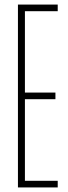

<svg xmlns="http://www.w3.org/2000/svg" viewBox="-20 -820 297 840"><path d="M58.5 0V-800H232.5V-771H89V-415H222.5V-386H89V-29H232.5V0Z"/></svg>

Font: Big Shoulders Display Thin ExtraLight
Style: Regular
Weight: 250
Version: Version 2.002